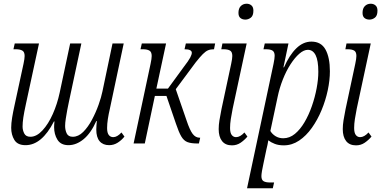

<svg xmlns="http://www.w3.org/2000/svg" viewBox="-20 -769 2043 1029"><path d="M117 9Q74 9 57 -19Q40 -47 40 -84Q40 -108 45 -138.5Q50 -169 58 -205L106 -427Q112 -455 112 -469Q112 -491 99.5 -498Q87 -505 65 -505H52L59 -536H189L119 -212Q109 -166 105 -139Q101 -112 101 -91Q101 -71 110 -53.5Q119 -36 143 -36Q176 -36 207.5 -70Q239 -104 263 -158Q287 -212 300 -273L356 -536H416L349 -222Q345 -204 340.5 -180Q336 -156 332.5 -133Q329 -110 329 -94Q329 -72 337.5 -54Q346 -36 370 -36Q400 -36 426 -62Q452 -88 473 -127.5Q494 -167 508.5 -208Q523 -249 529 -279L583 -536H643L569 -187Q562 -157 558 -131Q554 -105 554 -83Q554 -57 563 -45.5Q572 -34 587 -34Q608 -34 631 -59L647 -37Q632 -18 611 -4.5Q590 9 565 9Q532 9 514 -12Q496 -33 496 -75Q496 -84 497 -97Q498 -110 499 -120H496Q467 -55 428 -23Q389 9 347 9Q306 9 288 -20Q270 -49 270 -88Q270 -95 270.5 -102.5Q271 -110 272 -118H269Q204 9 117 9Z M696 0 787 -427Q793 -455 793 -469Q793 -491 780.5 -498Q768 -505 746 -505H733L740 -536H870L818 -294H880L964 -409Q991 -444 999.5 -460.5Q1008 -477 1008 -486Q1008 -505 969 -505L976 -536H1133L1127 -505Q1108 -505 1095 -499.5Q1082 -494 1067 -479Q1052 -464 1029 -435L922 -291L980 -123Q997 -72 1012.5 -51.5Q1028 -31 1050 -31H1053L1046 0H1039Q1004 0 984.5 -7.5Q965 -15 951.5 -38Q938 -61 923 -106L872 -255H810L756 0Z M1295 -664Q1279 -664 1268.5 -672.5Q1258 -681 1258 -700Q1258 -724 1270.5 -736.5Q1283 -749 1302 -749Q1317 -749 1327.5 -740Q1338 -731 1338 -712Q1338 -685 1324.5 -674.5Q1311 -664 1295 -664ZM1223 10Q1188 10 1170 -13Q1152 -36 1152 -77Q1152 -99 1156 -124Q1160 -149 1167 -184L1219 -427Q1225 -455 1225 -469Q1225 -491 1213 -498Q1201 -505 1178 -505H1166L1172 -536H1302L1227 -187Q1221 -157 1217 -131Q1213 -105 1213 -83Q1213 -57 1222 -45.5Q1231 -34 1245 -34Q1267 -34 1290 -59L1306 -37Q1290 -18 1269.5 -4Q1249 10 1223 10Z M1304 240 1446 -427Q1452 -456 1452 -470Q1452 -490 1441 -497.5Q1430 -505 1405 -505H1392L1399 -536H1526L1499 -408H1502Q1531 -474 1568 -510Q1605 -546 1649 -546Q1701 -546 1724.5 -503.5Q1748 -461 1748 -387Q1748 -339 1736.5 -285Q1725 -231 1703.5 -179Q1682 -127 1651.5 -84Q1621 -41 1583 -15.5Q1545 10 1501 10Q1473 10 1452.5 2Q1432 -6 1418 -17Q1416 -5 1413.5 7.5Q1411 20 1408 31L1391 112Q1387 130 1384 147.5Q1381 165 1381 175Q1381 195 1392.5 202Q1404 209 1428 209H1449L1442 240ZM1498 -28Q1532 -28 1560.5 -51.5Q1589 -75 1612 -114Q1635 -153 1651.5 -200.5Q1668 -248 1677 -296Q1686 -344 1686 -384Q1686 -445 1671.5 -473.5Q1657 -502 1630 -502Q1608 -502 1584 -481Q1560 -460 1537 -424.5Q1514 -389 1496 -343.5Q1478 -298 1468 -250L1429 -67Q1439 -50 1457 -39Q1475 -28 1498 -28Z M1960 -664Q1944 -664 1933.5 -672.5Q1923 -681 1923 -700Q1923 -724 1935.5 -736.5Q1948 -749 1967 -749Q1982 -749 1992.5 -740Q2003 -731 2003 -712Q2003 -685 1989.5 -674.5Q1976 -664 1960 -664ZM1888 10Q1853 10 1835 -13Q1817 -36 1817 -77Q1817 -99 1821 -124Q1825 -149 1832 -184L1884 -427Q1890 -455 1890 -469Q1890 -491 1878 -498Q1866 -505 1843 -505H1831L1837 -536H1967L1892 -187Q1886 -157 1882 -131Q1878 -105 1878 -83Q1878 -57 1887 -45.5Q1896 -34 1910 -34Q1932 -34 1955 -59L1971 -37Q1955 -18 1934.5 -4Q1914 10 1888 10Z"/></svg>

Font: Noto Serif ExtraCondensed Light
Style: Italic
Weight: 300
Width: 2
Italic angle: -12°
Designer: Monotype Design Team
Foundry: Monotype Imaging Inc.
Version: Version 2.014; ttfautohint (v1.8.4.7-5d5b)